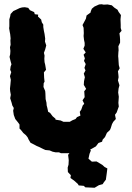

<svg xmlns="http://www.w3.org/2000/svg" viewBox="-20 -704 623 905"><path d="M327 23 309 18H297H267L258 14H242L228 11L214 5L194 3L183 -2L165 -11L153 -16L140 -23L124 -31L115 -46L110 -57L102 -67L90 -77L79 -91L72 -98V-117L65 -127L52 -143L45 -162L42 -182L45 -195L38 -207L35 -219L28 -241L31 -257L28 -274L27 -286L29 -305L31 -328L27 -345L33 -364L28 -375L30 -390L34 -401L30 -415L25 -436L28 -448L29 -464L27 -481L30 -493L29 -513L30 -523L28 -543L26 -553L23 -571L24 -580V-613L28 -627L30 -638L43 -652L52 -656L73 -666L84 -669L97 -670L113 -667L121 -656L141 -647L144 -637L160 -635L159 -626L174 -612L177 -599L184 -588V-577L187 -558L190 -544L193 -522L192 -508L198 -490L193 -471L187 -455L190 -442L189 -427L190 -411L193 -399L197 -375L187 -363L188 -338L190 -319L186 -312L185 -294L193 -275L194 -264L195 -237L199 -220L200 -207L203 -196L207 -177L216 -172L228 -156L241 -145L242 -140L266 -136L279 -130H309L321 -137L336 -143L343 -152L359 -159L356 -177L363 -187L370 -207L377 -215L369 -231L379 -246L377 -274L386 -285L375 -304L376 -321L380 -340L375 -357L383 -372L378 -384L384 -402L376 -417L380 -429L374 -446L384 -457L373 -474L379 -489V-502L376 -516L374 -534L375 -548L374 -573L369 -586L376 -599L385 -616L388 -631L407 -645L408 -651L413 -663L425 -673L447 -683L459 -684L469 -682L487 -683L507 -679L519 -668L534 -658L539 -648L550 -633L548 -613L549 -587V-572L553 -559L543 -547L545 -532L546 -517V-503L538 -486L539 -467L538 -458L537 -439L538 -429L539 -412L540 -397L544 -382L536 -368L538 -352L539 -340L536 -325L543 -302L539 -287L537 -268L540 -248L539 -233L538 -219L540 -202L536 -191L530 -174L522 -163L526 -143L514 -130L508 -119L502 -100L498 -91L484 -78L475 -58L464 -46L461 -36L444 -30L432 -14L411 -2L397 3L393 4L375 13L356 14L343 15ZM382 179 375 172 351 170 347 163 329 147 312 135 314 122 300 107 299 86 303 72 304 51 301 26 317 6 334 -6 364 -17 383 -21 405 -14 407 -10 405 -2 408 6 402 21 397 44 413 58 435 57 462 73 473 83 486 90 483 114 479 143 469 156 464 164 446 169 426 181Z"/></svg>

Font: Winky Rough
Style: Bold
Weight: 700
Designer: Simon Atzbach
Foundry: typofactur
Version: Version 1.206; ttfautohint (v1.8.4.7-5d5b)